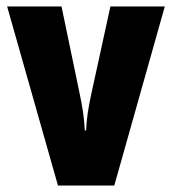

<svg xmlns="http://www.w3.org/2000/svg" viewBox="-20 -573 531 593"><path d="M159 0H333L489 -553H321L262 -283C253 -242 247 -204 246 -170H242C240 -211 234 -246 226 -284L170 -553H2Z"/></svg>

Font: Noto Sans Hebrew ExtraCondensed Black
Style: Regular
Weight: 900
Width: 2
Designer: Monotype Design Team
Foundry: Monotype Imaging Inc.
Version: Version 2.004